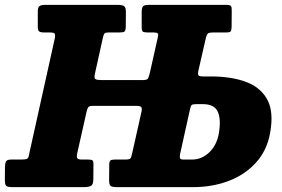

<svg xmlns="http://www.w3.org/2000/svg" viewBox="-59 -770 1162 790"><path d="M364.5 -615.5 331.5 -466.5Q327.5 -448.5 333.8 -444.5Q340 -440.5 359 -440.5H527.5Q546 -440.5 549.8 -446.8Q553.5 -453 558 -472L590.5 -617Q593.5 -629.5 589.5 -633Q585.5 -636.5 572.5 -636.5H546.5Q533 -636.5 528.2 -640.5Q523.5 -644.5 524 -660.5V-722Q524.5 -740.5 530.8 -745.2Q537 -750 554.5 -750H871.5Q887.5 -750 891.2 -745.2Q895 -740.5 894.5 -724.5L894 -659.5Q893.5 -645 890 -640.8Q886.5 -636.5 872 -636.5H818.5Q802 -636.5 796.8 -632.5Q791.5 -628.5 787.5 -611.5L757.5 -480Q754 -465 757.5 -460.2Q761 -455.5 777 -455.5H807Q889.5 -455.5 948.5 -434.8Q1007.5 -414 1036.2 -368.2Q1065 -322.5 1056 -247.5Q1047.5 -166 1002.8 -111Q958 -56 888.2 -28Q818.5 0 735 0H421Q402.5 0 396 -5.2Q389.5 -10.5 390 -31.5L390.5 -92.5Q390.5 -105.5 395.2 -109.5Q400 -113.5 412.5 -113.5H455.5Q472.5 -113.5 476.8 -117.5Q481 -121.5 484.5 -138L523 -309.5Q526.5 -325 521.8 -329.8Q517 -334.5 502 -334.5H324Q309 -334.5 304.8 -329.5Q300.5 -324.5 297 -309.5L259 -140.5Q255.5 -125.5 258.8 -119.5Q262 -113.5 277.5 -113.5H304Q316 -113.5 321 -110.5Q326 -107.5 325.5 -93.5L325 -30.5Q324.5 -10 314.8 -5Q305 0 286 0H-7.5Q-26.5 0 -32.8 -4.8Q-39 -9.5 -39 -30L-38.5 -84.5Q-38 -100.5 -33.2 -107Q-28.5 -113.5 -12.5 -113.5H29Q46 -113.5 52.5 -116.8Q59 -120 61 -136.5L167 -614.5Q169 -629 164.8 -632.8Q160.5 -636.5 146 -636.5H121.5Q107 -636.5 101.5 -641.2Q96 -646 96.5 -664.5V-724.5Q97 -741 104.2 -745.5Q111.5 -750 127 -750H424Q442.5 -750 450.8 -745.2Q459 -740.5 459 -721L458.5 -659Q458 -644 453.2 -640.2Q448.5 -636.5 434 -636.5H388Q374.5 -636.5 371 -632.5Q367.5 -628.5 364.5 -615.5ZM731 -113.5Q773.5 -113.5 805.5 -146.5Q837.5 -179.5 843.5 -235.5Q850 -288.5 834.5 -315Q819 -341.5 776.5 -341.5H747Q733 -341.5 729.2 -337.5Q725.5 -333.5 722.5 -319L682 -136.5Q679.5 -123.5 682 -118.5Q684.5 -113.5 696.5 -113.5Z"/></svg>

Font: Besley* Narrow Heavy
Style: Italic
Weight: 800
Width: 4
Italic angle: -13°
Designer: Owen Earl
Foundry: indestructible type*
Version: Version 3.000; ttfautohint (v1.8.3)